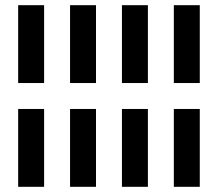

<svg xmlns="http://www.w3.org/2000/svg" viewBox="-20 -720 840 740"><path d="M150 -700H50V-400H150ZM350 -700H250V-400H350ZM550 -700H450V-400H550ZM750 -700H650V-400H750ZM150 -300H50V0H150ZM350 -300H250V0H350ZM550 -300H450V0H550ZM750 -300H650V0H750Z"/></svg>

Font: Mourier
Style: Regular
Weight: 400
Designer: Eric Mourier
Foundry: Velvetyne Type Foundry
Version: Version 2.000;hotconv 1.0.109;makeotfexe 2.5.65596